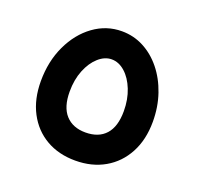

<svg xmlns="http://www.w3.org/2000/svg" viewBox="-104 -663 805 783"><g transform="rotate(20 299.0 -271.5)"><path d="M298 9Q226 9 171.5 -22.5Q117 -54 86.5 -112Q56 -170 56 -248Q56 -334 88.5 -403Q121 -472 176 -512Q231 -552 298 -552Q349 -552 393 -529Q437 -506 470.5 -464.5Q504 -423 523 -367.5Q542 -312 542 -248Q542 -170 511 -112Q480 -54 425 -22.5Q370 9 298 9ZM298 -113Q355 -113 385.5 -147Q416 -181 416 -248Q416 -299 399.5 -340.5Q383 -382 356 -406Q329 -430 298 -430Q268 -430 241 -406Q214 -382 197.5 -341Q181 -300 181 -248Q181 -181 212 -147Q243 -113 298 -113Z"/></g></svg>

Font: Readex Pro Medium
Style: Regular
Weight: 500
Designer: Bonnie Shaver-Troup, Thomas Jockin
Foundry: Lexend
Version: Version 1.204; ttfautohint (v1.8.4.7-5d5b)